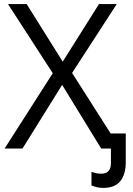

<svg xmlns="http://www.w3.org/2000/svg" viewBox="-20 -734 658 949"><path d="M490.2 194.8Q471.7 194.8 456.5 190.7Q441.4 186.5 432.1 183.1V115.2Q440.4 118.7 453.1 121.6Q465.8 124.5 481 124.5Q528.3 124.5 528.3 71.3V0H480L287.1 -314.5L91.3 0H2.9L240.7 -372.1L19.5 -713.9H111.8L290 -429.2L469.2 -713.9H557.1L336.4 -373.5L526.9 -74.2H601.6V66.9Q601.6 128.9 574.2 161.9Q546.9 194.8 490.2 194.8Z"/></svg>

Font: Open Sans
Style: Regular
Weight: 400
Designer: Monotype Design Team
Foundry: Monotype Imaging Inc.
Version: Version 3.000; ttfautohint (v1.8.4)